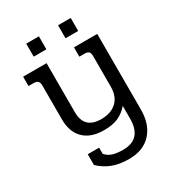

<svg xmlns="http://www.w3.org/2000/svg" viewBox="-197 -739 951 1050"><g transform="rotate(-30 278.5 -214.0)"><path d="M134 -628H214V-546H134ZM335 -628H415V-546H335ZM123 132V64H195V103Q213 124 239.5 132Q266 140 303 140Q421 140 421 11V-69Q391 -35 355.5 -20Q320 -5 267 -5Q185 -5 140.5 -48.5Q96 -92 96 -172V-385Q96 -404 88 -412.5Q80 -421 61 -421H29V-480H177V-171Q177 -117 204 -91Q231 -65 285 -65Q345 -65 381 -98Q417 -131 417 -195V-385Q417 -405 409.5 -413Q402 -421 383 -421H350V-480H497V-2Q497 91 447 145.5Q397 200 307 200Q246 200 201.5 182.5Q157 165 123 132Z"/></g></svg>

Font: Pridi Light
Style: Regular
Weight: 300
Designer: Katatrad Team
Foundry: CadsonDemak
Version: Version 1.003